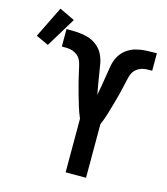

<svg xmlns="http://www.w3.org/2000/svg" viewBox="-262 -924 883 1018"><g transform="rotate(15 179.5 -415.5)"><path d="M194 0V-294Q181 -324 171.5 -355.5Q162 -387 153 -418.5Q144 -450 136 -482Q128 -514 121 -546V-547Q118 -560 114.5 -574Q111 -588 104 -600Q97 -612 85.5 -620.5Q74 -629 60.5 -633.5Q47 -638 32.5 -638.5Q18 -639 4 -639H2V-735H7Q35 -735 63 -733.5Q91 -732 118 -724.5Q145 -717 168 -699.5Q191 -682 204 -657.5Q217 -633 222 -605.5Q227 -578 231 -550.5Q235 -523 240 -495.5Q245 -468 250 -440Q255 -468 260 -495.5Q265 -523 269 -550.5Q273 -578 278 -605.5Q283 -633 296 -657.5Q309 -682 332 -699.5Q355 -717 382 -724.5Q409 -732 437 -733.5Q465 -735 493 -735H498V-639H496Q482 -639 467.5 -638.5Q453 -638 439.5 -633.5Q426 -629 414.5 -620.5Q403 -612 396 -600Q389 -588 385.5 -574Q382 -560 379 -547V-546Q372 -514 364 -482Q356 -450 347 -418.5Q338 -387 328.5 -355.5Q319 -324 306 -294V0ZM-72 -628 -141 -660 -57 -831 27 -791Z"/></g></svg>

Font: Iosevka Curly
Style: Bold
Weight: 700
Monospace: yes
Designer: Belleve Invis
Foundry: Belleve Invis
Version: Version 22.1.2; ttfautohint (v1.8.4)